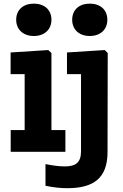

<svg xmlns="http://www.w3.org/2000/svg" viewBox="-20 -816 660 1032"><path d="M37.5 0H331.5V-117H256.5V-531L239.5 -547L37 -534V-417.5H112.5V-117H37.5ZM162 -622.5C218 -622.5 256.5 -656.5 256.5 -710C256.5 -763.5 218 -796.5 162 -796.5C105.5 -796.5 67 -763.5 67 -710C67 -656.5 105.5 -622.5 162 -622.5ZM558 1 559 -531 543 -547 340 -534V-417.5H415.5V-2.5C415.5 59.5 385 78.5 327.5 78.5C295 78.5 257 72.5 224.5 66V182.5C268 191.5 304.5 195.5 341.5 195.5C482.5 195.5 558 142 558 1ZM462.5 -622.5C519 -622.5 557 -656.5 557 -710C557 -763.5 519 -796.5 462.5 -796.5C406 -796.5 368 -763.5 368 -710C368 -656.5 406 -622.5 462.5 -622.5Z"/></svg>

Font: Monaspace Neon
Style: Bold
Weight: 700
Designer: Riley Cran & the Lettermatic Team
Foundry: Lettermatic
Version: Version 1.200 (Monaspace Neon)